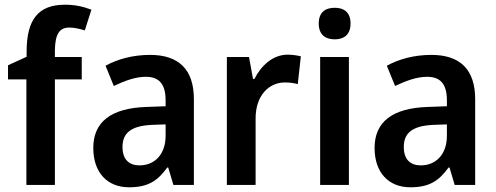

<svg xmlns="http://www.w3.org/2000/svg" viewBox="-20 -785 2106 815"><path d="M327 -448V-543H213V-571C214 -640 232 -668 274 -668C297 -668 320 -662 340 -656L368 -744C333 -757 299 -765 256 -765C144 -765 93 -704 93 -566V-544L14 -508V-448H92V0H213V-448Z M617 -552C544 -552 479 -534 428 -506L463 -420C509 -442 555 -459 599 -459C653 -459 683 -431 683 -359V-334L601 -331C452 -326 376 -268 376 -157C376 -53 435 10 528 10C608 10 649 -17 690 -74H694L716 0H803V-364C803 -489 740 -552 617 -552ZM626 -255 683 -257V-209C683 -128 635 -83 572 -83C528 -83 500 -108 500 -161C500 -219 534 -251 626 -255Z M1201 -553C1138 -553 1088 -506 1060 -450H1054L1037 -543H943V0H1065V-280C1064 -381 1123 -435 1189 -435C1211 -435 1229 -432 1244 -428L1257 -546C1241 -550 1219 -553 1201 -553Z M1401 -752C1361 -752 1333 -733 1333 -685C1333 -638 1361 -618 1401 -618C1440 -618 1468 -638 1468 -685C1468 -733 1440 -752 1401 -752ZM1461 -543H1339V0H1461Z M1811 -552C1738 -552 1673 -534 1622 -506L1657 -420C1703 -442 1749 -459 1793 -459C1847 -459 1877 -431 1877 -359V-334L1795 -331C1646 -326 1570 -268 1570 -157C1570 -53 1629 10 1722 10C1802 10 1843 -17 1884 -74H1888L1910 0H1997V-364C1997 -489 1934 -552 1811 -552ZM1820 -255 1877 -257V-209C1877 -128 1829 -83 1766 -83C1722 -83 1694 -108 1694 -161C1694 -219 1728 -251 1820 -255Z"/></svg>

Font: Noto Sans Thai Looped SemiCondensed SemiBold
Style: Regular
Weight: 600
Width: 4
Designer: Sasikarn Vongin, Ben Mitchell
Foundry: The Fontpad Ltd
Version: Version 1.001